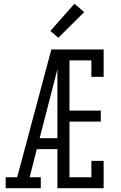

<svg xmlns="http://www.w3.org/2000/svg" viewBox="-20 -997 640 1017"><path d="M10 0V-58H71L252 -735H309Q295 -674 279.5 -612.5Q264 -551 248 -490L190 -265H284V-207H175L137 -58H196V0ZM284 0V-735H529V-590H464V-677H348V-411H514V-353H348V-58H464V-145H529V0ZM289 -797 247 -833 374 -977 426 -933Z"/></svg>

Font: Iosevka Slab Light Extended
Style: Regular
Weight: 300
Width: 7
Monospace: yes
Designer: Belleve Invis
Foundry: Belleve Invis
Version: Version 11.1.0; ttfautohint (v1.8.3)